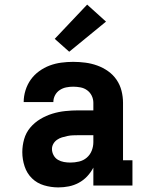

<svg xmlns="http://www.w3.org/2000/svg" viewBox="-20 -807 640 835"><path d="M234 8Q234 8 234 8Q234 8 234 8H233Q202 8 171.5 -1Q141 -10 119 -31.5Q97 -53 87 -83.5Q77 -114 77 -145Q77 -174 85 -202Q93 -230 111.5 -252Q130 -274 155 -289Q180 -304 207.5 -312.5Q235 -321 264 -324Q293 -327 321 -327H386V-360Q386 -376 379 -390.5Q372 -405 359 -414.5Q346 -424 330 -427Q314 -430 298 -430Q283 -430 268 -427Q253 -424 240 -415.5Q227 -407 219.5 -393Q212 -379 212 -363H83Q83 -363 83 -363Q83 -363 83 -363Q83 -389 91 -414.5Q99 -440 114 -461Q129 -482 150.5 -497.5Q172 -513 196 -522Q220 -531 246 -534.5Q272 -538 298 -538Q325 -538 351.5 -534.5Q378 -531 403 -522Q428 -513 450 -497.5Q472 -482 487 -460Q502 -438 508.5 -412Q515 -386 515 -360V-110H556V0H386V-78Q375 -57 359 -40Q343 -23 322.5 -12Q302 -1 279.5 3.5Q257 8 234 8ZM286 -100Q305 -100 324 -104.5Q343 -109 357.5 -121.5Q372 -134 379 -152Q386 -170 386 -189V-219H321Q309 -219 297 -218.5Q285 -218 273 -215.5Q261 -213 249.5 -209.5Q238 -206 228 -199Q218 -192 212 -181.5Q206 -171 206 -159Q206 -145 213 -132Q220 -119 232 -112Q244 -105 258 -102.5Q272 -100 286 -100ZM281 -582 218 -638 359 -787 441 -713Z"/></svg>

Font: Iosevka Curly Slab XBdEx
Style: Regular
Weight: 800
Width: 7
Monospace: yes
Designer: Belleve Invis
Foundry: Belleve Invis
Version: Version 11.0.0; ttfautohint (v1.8.3)